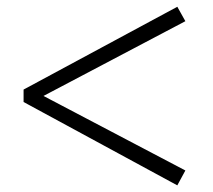

<svg xmlns="http://www.w3.org/2000/svg" viewBox="-20 -655 643 579"><path d="M51.1 -347.4V-384.9L514.7 -634.6L539 -591.1L93.4 -356.3V-375L539 -140.9L514.7 -96Z"/></svg>

Font: Noto Serif JP
Style: Regular
Weight: 200
Designer: Ryoko NISHIZUKA 西塚涼子 (kana & ideographs); Frank Grießhammer (Latin, Greek & Cyrillic); Wenlong ZHANG 张文龙 (bopomofo); San
Foundry: Adobe
Version: Version 2.001;hotconv 1.1.0;makeotfexe 2.6.0